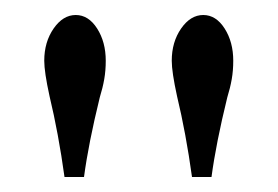

<svg xmlns="http://www.w3.org/2000/svg" viewBox="-20 -736 370 256"><path d="M216 -608Q209 -640 209 -655Q209 -680 221.5 -698Q234 -716 251 -716Q268 -716 279.5 -698Q291 -680 291 -655Q291 -642 289 -630.5Q287 -619 283 -606Q268 -545 262 -500H236Q228 -558 216 -608ZM46 -608Q39 -640 39 -655Q39 -680 51.5 -698Q64 -716 81 -716Q98 -716 109.5 -698Q121 -680 121 -655Q121 -642 119 -630.5Q117 -619 113 -606Q98 -545 92 -500H66Q58 -558 46 -608Z"/></svg>

Font: Wittgenstein
Style: Regular
Weight: 400
Designer: Jörg Drees
Foundry: Jörg Drees
Version: Version 1.003;Glyphs 3.1.2 (3151)